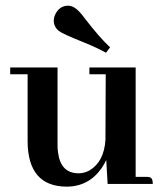

<svg xmlns="http://www.w3.org/2000/svg" viewBox="-20 -660 591 689"><path d="M504.9 -25.4H466.8V-418H300.8V-393.6H359.4L358.4 -158.2Q353.5 -80.1 301.8 -48.8Q282.2 -38.1 262.7 -38.1Q198.2 -38.1 188.5 -111.3Q186.5 -124 186.5 -136.7V-418H16.6V-393.6H79.1V-152.3Q80.1 8.8 218.8 9.8Q297.9 9.8 344.7 -56.6Q354.5 -71.3 361.3 -85.9L366.2 0H528.3Q528.3 -22.5 515.6 -24.4Q510.7 -25.4 504.9 -25.4ZM375 -490.2Q337.9 -524.4 285.2 -592.8Q266.6 -618.2 253.9 -627.9Q239.3 -639.6 224.6 -639.6Q194.3 -639.6 178.7 -609.4Q172.9 -596.7 172.9 -585Q173.8 -562.5 191.4 -548.8Q205.1 -538.1 281.2 -507.8Q329.1 -488.3 360.4 -470.7Z"/></svg>

Font: Abhaya Libre
Style: Bold
Weight: 700
Designer: Pushpananda Ekanayake, Sol Matas, Pathum Egodawatta
Foundry: Mooniak
Version: Version 1.050 ; ttfautohint (v1.6)